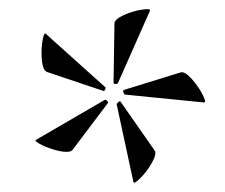

<svg xmlns="http://www.w3.org/2000/svg" viewBox="-20 -708 488 416"><path d="M124 -379Q112 -379 94.5 -384.5Q77 -390 65.5 -396.5Q54 -403 58 -405L206 -491L208 -492Q210 -492 212.5 -489Q215 -486 214 -485L137 -383Q134 -379 124 -379ZM241 -488 315 -382Q320 -375 309.5 -356Q299 -337 284.5 -322.5Q270 -308 269 -314L233 -481Q232 -483 236 -486.5Q240 -490 241 -488ZM70 -594Q70 -611 73 -624.5Q76 -638 79 -635L207 -520Q210 -519 208 -514.5Q206 -510 204 -511L82 -552Q70 -556 70 -594ZM248 -513 371 -551Q380 -554 394.5 -538Q409 -522 418.5 -504Q428 -486 422 -486L251 -503Q249 -503 247.5 -507.5Q246 -512 248 -513ZM305 -685 236 -529Q235 -526 230.5 -526Q226 -526 226 -529L228 -657Q228 -666 247.5 -675Q267 -684 287 -687Q307 -690 305 -685Z"/></svg>

Font: Cormorant Infant
Style: Regular
Weight: 400
Designer: Christian Thalmann (Catharsis Fonts)
Foundry: Catharsis Fonts
Version: Version 4.000